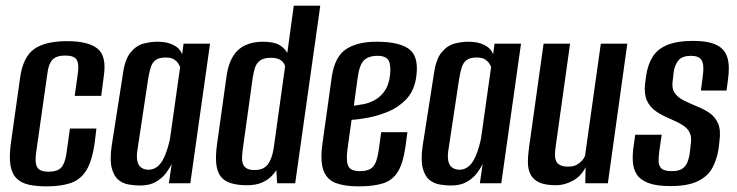

<svg xmlns="http://www.w3.org/2000/svg" viewBox="-20 -650 2614 681"><path d="M146 11Q109 11 82 5Q55 -1 38.5 -17.5Q22 -34 17 -64.5Q12 -95 19 -145L52 -379Q63 -450 102.5 -477Q142 -504 218 -504Q294 -504 326.5 -477Q359 -450 348 -379L339 -310H245L256 -389Q261 -423 252 -438Q243 -453 211 -453Q180 -453 166 -438Q152 -423 148 -389L108 -108Q103 -71 112.5 -56Q122 -41 152 -41Q184 -41 197.5 -56Q211 -71 216 -108L228 -194H322L316 -145Q307 -79 286 -45.5Q265 -12 230 -0.5Q195 11 146 11Z M476 8Q458 8 437 4.5Q416 1 400 -12Q384 -25 376.5 -53.5Q369 -82 376 -132L416 -388Q423 -440 443.5 -464.5Q464 -489 489.5 -495.5Q515 -502 538 -502Q573 -502 596 -490Q619 -478 626 -457L631 -495H725L655 0H579L589 -69Q581 -52 567.5 -34.5Q554 -17 532 -4.5Q510 8 476 8ZM506 -48Q523 -48 535.5 -57Q548 -66 556.5 -81Q565 -96 570.5 -112.5Q576 -129 579.5 -143Q583 -157 584 -165L619 -413Q617 -417 612.5 -424.5Q608 -432 598 -439Q588 -446 567 -446Q544 -446 532 -437Q520 -428 514.5 -410.5Q509 -393 505 -367L467 -115Q464 -93 467 -79.5Q470 -66 476.5 -59.5Q483 -53 491 -50.5Q499 -48 506 -48Z M856 7Q822 7 798.5 -0.5Q775 -8 762.5 -24.5Q750 -41 747 -69.5Q744 -98 750 -140L784 -383Q790 -424 806.5 -450.5Q823 -477 850 -489.5Q877 -502 912 -502Q952 -502 971.5 -490Q991 -478 999 -462L1022 -630H1116L1027 0H963L960 -47Q954 -36 941.5 -23.5Q929 -11 908 -2Q887 7 856 7ZM883 -47Q904 -47 916 -54.5Q928 -62 935 -74.5Q942 -87 946 -102Q950 -117 952 -133Q962 -204 971.5 -273.5Q981 -343 991 -413Q991 -419 986 -426.5Q981 -434 970.5 -439.5Q960 -445 941 -445Q915 -445 902 -435Q889 -425 884 -408.5Q879 -392 876 -372L841 -120Q839 -105 838.5 -92Q838 -79 841.5 -69Q845 -59 854.5 -53Q864 -47 883 -47Z M1251 11Q1202 11 1170.5 -1Q1139 -13 1127 -46.5Q1115 -80 1124 -143L1157 -379Q1168 -450 1208 -476Q1248 -502 1315 -502Q1401 -502 1434.5 -473Q1468 -444 1455 -369Q1447 -325 1420 -297Q1393 -269 1356.5 -254Q1320 -239 1285 -232.5Q1250 -226 1227 -225L1212 -118Q1207 -76 1216 -59.5Q1225 -43 1257 -43Q1289 -43 1303 -58.5Q1317 -74 1323 -116L1332 -181H1425L1418 -129Q1410 -72 1391.5 -41.5Q1373 -11 1339.5 0Q1306 11 1251 11ZM1235 -275Q1250 -277 1269 -280.5Q1288 -284 1307 -294Q1326 -304 1340.5 -322Q1355 -340 1361 -369Q1368 -404 1361.5 -428Q1355 -452 1319 -452Q1287 -452 1270.5 -435.5Q1254 -419 1248 -370Z M1579 8Q1561 8 1540 4.5Q1519 1 1503 -12Q1487 -25 1479.5 -53.5Q1472 -82 1479 -132L1519 -388Q1526 -440 1546.5 -464.5Q1567 -489 1592.5 -495.5Q1618 -502 1641 -502Q1676 -502 1699 -490Q1722 -478 1729 -457L1734 -495H1828L1758 0H1682L1692 -69Q1684 -52 1670.5 -34.5Q1657 -17 1635 -4.5Q1613 8 1579 8ZM1609 -48Q1626 -48 1638.5 -57Q1651 -66 1659.5 -81Q1668 -96 1673.5 -112.5Q1679 -129 1682.5 -143Q1686 -157 1687 -165L1722 -413Q1720 -417 1715.5 -424.5Q1711 -432 1701 -439Q1691 -446 1670 -446Q1647 -446 1635 -437Q1623 -428 1617.5 -410.5Q1612 -393 1608 -367L1570 -115Q1567 -93 1570 -79.5Q1573 -66 1579.5 -59.5Q1586 -53 1594 -50.5Q1602 -48 1609 -48Z M1952 7Q1915 7 1893.5 -2.5Q1872 -12 1862.5 -30Q1853 -48 1852.5 -71.5Q1852 -95 1856 -124L1908 -495H2002L1951 -131Q1949 -117 1948.5 -104Q1948 -91 1951.5 -81Q1955 -71 1965.5 -65Q1976 -59 1995 -59Q2014 -59 2025.5 -65.5Q2037 -72 2044.5 -80.5Q2052 -89 2055 -97L2111 -495H2205L2136 0H2056L2057 -57Q2042 -26 2012.5 -9.5Q1983 7 1952 7Z M2358 10Q2308 10 2279.5 -1Q2251 -12 2238.5 -31.5Q2226 -51 2224.5 -78Q2223 -105 2228 -136L2233 -172H2327L2319 -118Q2316 -97 2316 -79.5Q2316 -62 2326 -52.5Q2336 -43 2363 -43Q2388 -43 2400.5 -52Q2413 -61 2418.5 -75.5Q2424 -90 2426 -103L2430 -138Q2434 -163 2426.5 -179Q2419 -195 2401.5 -206Q2384 -217 2356 -229Q2329 -240 2307 -255Q2285 -270 2274.5 -293.5Q2264 -317 2268 -353L2272 -383Q2278 -422 2295.5 -449.5Q2313 -477 2348 -491Q2383 -505 2437 -505Q2492 -505 2521.5 -490.5Q2551 -476 2560 -445.5Q2569 -415 2562 -367L2557 -329H2466L2473 -382Q2478 -421 2468.5 -436.5Q2459 -452 2431 -452Q2400 -452 2387 -436.5Q2374 -421 2370 -398L2366 -364Q2362 -337 2372.5 -321Q2383 -305 2404 -294.5Q2425 -284 2451 -273Q2477 -263 2497 -249Q2517 -235 2527 -212Q2537 -189 2532 -151L2529 -124Q2523 -85 2507 -55Q2491 -25 2455.5 -7.5Q2420 10 2358 10Z"/></svg>

Font: Alumni Sans SemiBold
Style: Italic
Weight: 600
Italic angle: -8°
Version: Version 1.016